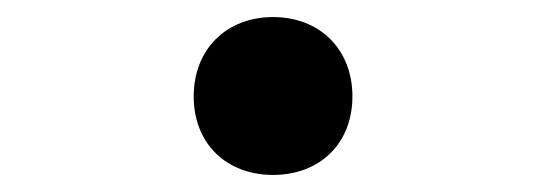

<svg xmlns="http://www.w3.org/2000/svg" viewBox="-20 -470 640 225"><path d="M300 -265C355 -265 393 -302 393 -357C393 -412 355 -450 300 -450C245 -450 207 -412 207 -357C207 -302 245 -265 300 -265Z"/></svg>

Font: JetBrains Mono
Style: Bold
Weight: 558
Monospace: yes
Designer: Philipp Nurullin, Konstantin Bulenkov
Foundry: JetBrains
Version: Version 2.305